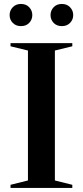

<svg xmlns="http://www.w3.org/2000/svg" viewBox="-20 -928 409 948"><path d="M337 -15.5V0H32V-15.5L118 -37V-678.5L32 -699.5V-715H337V-699.5L251 -678.5V-37ZM83.5 -799Q58.5 -799 43 -815Q27.5 -831 27.5 -853.5Q27.5 -876 43 -892.2Q58.5 -908.5 83.5 -908.5Q109 -908.5 124.2 -892.2Q139.5 -876 139.5 -853.5Q139.5 -831 124.2 -815Q109 -799 83.5 -799ZM285.5 -799Q260 -799 244.8 -815Q229.5 -831 229.5 -853.5Q229.5 -876 244.8 -892.2Q260 -908.5 285.5 -908.5Q310.5 -908.5 326 -892.2Q341.5 -876 341.5 -853.5Q341.5 -831 326 -815Q310.5 -799 285.5 -799Z"/></svg>

Font: Newsreader Display Medium
Style: Regular
Weight: 500
Designer: Hugues Gentile
Foundry: Production Type
Version: Version 1.001